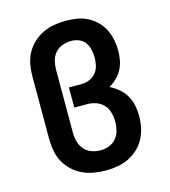

<svg xmlns="http://www.w3.org/2000/svg" viewBox="-111 -832 823 930"><g transform="rotate(-15 300.0 -367.5)"><path d="M306 8Q276 8 246.5 3Q217 -2 190 -14.5Q163 -27 140.5 -48Q118 -69 104 -95Q90 -121 84.5 -150.5Q79 -180 79 -210V-525Q79 -555 84.5 -584.5Q90 -614 104 -640Q118 -666 140 -686.5Q162 -707 189 -720Q216 -733 245.5 -738Q275 -743 305 -743Q332 -743 360 -738.5Q388 -734 412.5 -721.5Q437 -709 457 -689.5Q477 -670 489.5 -645Q502 -620 507.5 -592.5Q513 -565 513 -538Q513 -514 508.5 -490Q504 -466 493 -445Q482 -424 464.5 -407Q447 -390 426 -378Q450 -367 470.5 -349.5Q491 -332 504.5 -309Q518 -286 523.5 -259.5Q529 -233 529 -207Q529 -177 523 -148Q517 -119 503.5 -93.5Q490 -68 468 -47.5Q446 -27 420 -14.5Q394 -2 364.5 3Q335 8 306 8Q306 8 306 8Q306 8 306 8ZM306 -93Q328 -93 349 -101Q370 -109 384.5 -126Q399 -143 404.5 -165Q410 -187 410 -209Q410 -209 410 -209Q410 -209 410 -209Q410 -232 404 -254.5Q398 -277 382.5 -294Q367 -311 345 -318.5Q323 -326 300 -326H236V-427H300Q320 -427 339.5 -435Q359 -443 372 -459Q385 -475 389.5 -495Q394 -515 394 -536Q394 -555 389.5 -575Q385 -595 373.5 -611Q362 -627 343 -634.5Q324 -642 304 -642Q282 -642 260 -634Q238 -626 223.5 -609Q209 -592 203.5 -569.5Q198 -547 198 -525V-210Q198 -187 204 -165Q210 -143 224.5 -126Q239 -109 261 -101Q283 -93 306 -93Z"/></g></svg>

Font: Iosevka Slab Extended
Style: Bold
Weight: 700
Width: 7
Monospace: yes
Designer: Belleve Invis
Foundry: Belleve Invis
Version: Version 11.1.0; ttfautohint (v1.8.3)